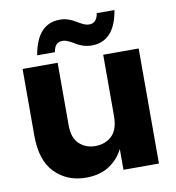

<svg xmlns="http://www.w3.org/2000/svg" viewBox="-84 -835 842 917"><g transform="rotate(-10 336.5 -376.5)"><path d="M51 0ZM51 0ZM260 6Q170 6 110.5 -53.5Q51 -113 51 -234V-558H221V-255Q221 -193 252.5 -164Q284 -135 330 -135Q378 -135 410 -165Q442 -195 442 -262V-558H614V0H442V-101Q419 -54 373.5 -24Q328 6 260 6ZM217 -610H131Q156 -759 267 -759Q307 -759 347 -733Q368 -721 379 -716.5Q390 -712 402 -712Q439 -712 446 -759H532Q508 -611 396 -611Q354 -611 313 -638Q295 -648 284 -652.5Q273 -657 261 -657Q224 -657 217 -610Z"/></g></svg>

Font: Ulagadi Sans
Style: Bold
Weight: 700
Designer: Ninad Kale (Devanagari), Jonny Pinhorn (Latin)
Foundry: Indian Type Foundry
Version: Version 3.01;March 29, 2020;FontCreator 12.0.0.2522 64-bit; 